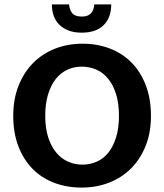

<svg xmlns="http://www.w3.org/2000/svg" viewBox="-20 -839 744 870"><path d="M354 -641Q421 -641 478 -619Q535 -597 576 -555.5Q617 -514 640.5 -453Q664 -392 664 -314Q664 -238 640 -178Q616 -118 574 -76Q532 -34 474.5 -11.5Q417 11 350 11Q283 11 226 -10.5Q169 -32 128 -73.5Q87 -115 63.5 -175.5Q40 -236 40 -314Q40 -390 64 -450.5Q88 -511 130 -553.5Q172 -596 229.5 -618.5Q287 -641 354 -641ZM185 -314Q185 -258 198.5 -216.5Q212 -175 235 -147.5Q258 -120 288.5 -106.5Q319 -93 354 -93Q388 -93 418.5 -106.5Q449 -120 471 -147.5Q493 -175 506 -216.5Q519 -258 519 -314Q519 -372 505.5 -414Q492 -456 469 -483.5Q446 -511 415.5 -524Q385 -537 350 -537Q315 -537 285 -523Q255 -509 233 -481.5Q211 -454 198 -412Q185 -370 185 -314ZM293 -819Q295 -794 307.5 -779Q320 -764 351 -764Q404 -764 407 -819H484Q484 -759 449.5 -725Q415 -691 350 -691Q314 -691 288.5 -701.5Q263 -712 246.5 -729.5Q230 -747 222.5 -770Q215 -793 215 -819Z"/></svg>

Font: Mukta Malar
Style: Bold
Weight: 700
Designer: Aadarsh Rajan, Girish Dalvi, Yashodeep Gholap
Foundry: Ek Type
Version: Version 2.538;PS 1.000;hotconv 16.6.51;makeotf.lib2.5.65220;